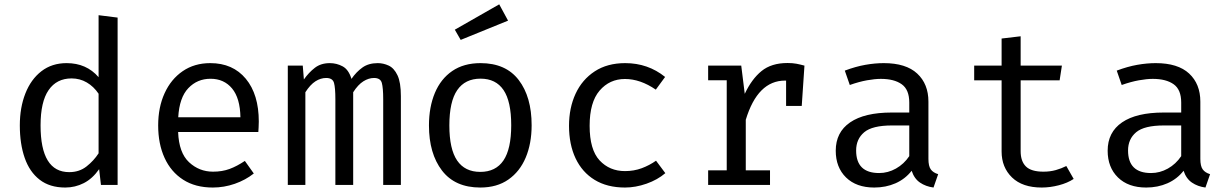

<svg xmlns="http://www.w3.org/2000/svg" viewBox="-20 -837 5578 869"><path d="M426.2 -768.2 512.3 -757.4V0H436.9L428.7 -71.3Q398.5 -28.2 359.2 -8.2Q320 11.8 275.4 11.8Q205.1 11.8 159.5 -23.6Q113.8 -59 91.8 -122.3Q69.7 -185.6 69.7 -269.2Q69.7 -350.3 94.9 -414.1Q120 -477.9 167.4 -514.6Q214.9 -551.3 281.5 -551.3Q371.3 -551.3 426.2 -487.7ZM304.1 -482.1Q236.4 -482.1 200 -429.2Q163.6 -376.4 163.6 -269.2Q163.6 -57.9 293.3 -57.9Q339 -57.9 371.8 -83.8Q404.6 -109.7 426.2 -143.1V-412.8Q404.1 -445.6 372.8 -463.8Q341.5 -482.1 304.1 -482.1Z M786.2 -239.5Q789.7 -145.6 835.6 -102.8Q881.5 -60 944.1 -60Q985.6 -60 1019 -72.3Q1052.3 -84.6 1088.2 -108.7L1128.7 -51.8Q1091.3 -22.1 1042.6 -5.1Q993.8 11.8 943.1 11.8Q864.1 11.8 809 -23.6Q753.8 -59 724.9 -122.3Q695.9 -185.6 695.9 -269.2Q695.9 -351.3 724.9 -414.9Q753.8 -478.5 806.9 -514.9Q860 -551.3 931.8 -551.3Q1033.8 -551.3 1092.6 -480.5Q1151.3 -409.7 1151.3 -286.7Q1151.3 -272.8 1150.5 -260.5Q1149.7 -248.2 1149.2 -239.5ZM932.8 -480.5Q872.8 -480.5 832.3 -437.9Q791.8 -395.4 786.7 -306.2H1068.2Q1066.7 -392.8 1030.3 -436.7Q993.8 -480.5 932.8 -480.5Z M1689.7 -551.3Q1715.4 -551.3 1739.5 -540Q1763.6 -528.7 1779 -496.4Q1794.4 -464.1 1794.4 -402.1V0H1714.4V-388.2Q1714.4 -439 1708.2 -461.5Q1702.1 -484.1 1672.8 -484.1Q1648.7 -484.1 1624.6 -469Q1600.5 -453.8 1578.5 -419.5V0H1497.9V-388.2Q1497.9 -439 1491.8 -461.5Q1485.6 -484.1 1456.4 -484.1Q1431.3 -484.1 1407.7 -469Q1384.1 -453.8 1362.1 -419.5V0H1282.6V-540H1350.3L1355.4 -477.4Q1377.4 -508.7 1404.9 -530Q1432.3 -551.3 1472.8 -551.3Q1503.6 -551.3 1530.8 -536.7Q1557.9 -522.1 1570.8 -480Q1592.8 -511.8 1620.5 -531.5Q1648.2 -551.3 1689.7 -551.3Z M2154.9 -551.3Q2269.2 -551.3 2327.7 -474.9Q2386.2 -398.5 2386.2 -270.3Q2386.2 -187.7 2359.5 -124.1Q2332.8 -60.5 2281 -24.4Q2229.2 11.8 2153.8 11.8Q2039.5 11.8 1980.5 -65.1Q1921.5 -142.1 1921.5 -269.2Q1921.5 -352.3 1948.2 -416.2Q1974.9 -480 2026.9 -515.6Q2079 -551.3 2154.9 -551.3ZM2154.9 -481Q2085.1 -481 2049.5 -429.2Q2013.8 -377.4 2013.8 -269.2Q2013.8 -162.1 2049 -110.5Q2084.1 -59 2153.8 -59Q2223.6 -59 2258.7 -110.8Q2293.8 -162.6 2293.8 -270.3Q2293.8 -377.9 2259 -429.5Q2224.1 -481 2154.9 -481ZM2239.5 -817.4 2279.5 -743.6 2065.1 -656.4 2038.5 -702.6Z M2808.7 -62.6Q2849.2 -62.6 2884.4 -75.6Q2919.5 -88.7 2949.2 -109.7L2991.3 -53.3Q2955.9 -23.1 2906.2 -5.6Q2856.4 11.8 2808.7 11.8Q2728.2 11.8 2671.5 -22.8Q2614.9 -57.4 2585.1 -120.3Q2555.4 -183.1 2555.4 -267.7Q2555.4 -348.7 2585.1 -412.8Q2614.9 -476.9 2671.8 -514.1Q2728.7 -551.3 2809.7 -551.3Q2912.8 -551.3 2990.3 -488.7L2948.2 -431.3Q2877.9 -479.5 2808.7 -479.5Q2739 -479.5 2693.8 -426.9Q2648.7 -374.4 2648.7 -267.7Q2648.7 -159.5 2693.8 -111Q2739 -62.6 2808.7 -62.6Z M3185.1 0V-66.2H3269.2V-473.8H3185.1V-540H3334.9L3350.8 -412.3Q3382.1 -479 3426.7 -515.4Q3471.3 -551.8 3544.6 -551.8Q3567.2 -551.8 3584.9 -548.5Q3602.6 -545.1 3621 -540L3608.7 -357.4H3537.9V-472.3Q3535.9 -472.3 3533.3 -472.3Q3409.2 -472.3 3355.4 -294.9V-66.2H3465.1V0Z M4182.1 -117.9Q4182.1 -85.1 4192.8 -70.3Q4203.6 -55.4 4226.2 -48.7L4205.1 11.8Q4170.3 7.2 4144.1 -10.5Q4117.9 -28.2 4106.2 -64.1Q4076.9 -26.7 4033.1 -7.4Q3989.2 11.8 3936.9 11.8Q3855.9 11.8 3809.2 -33.8Q3762.6 -79.5 3762.6 -154.9Q3762.6 -238.5 3827.7 -283.1Q3892.8 -327.7 4015.9 -327.7H4095.4V-372.8Q4095.4 -431.3 4061.3 -455.6Q4027.2 -480 3966.7 -480Q3940 -480 3904.1 -473.6Q3868.2 -467.2 3826.2 -452.3L3803.6 -517.4Q3852.8 -535.9 3896.7 -543.6Q3940.5 -551.3 3980 -551.3Q4080.5 -551.3 4131.3 -504.1Q4182.1 -456.9 4182.1 -376.9ZM3959 -53.8Q3999 -53.8 4035.1 -74.1Q4071.3 -94.4 4095.4 -130.3V-269.2H4017.4Q3928.2 -269.2 3891.5 -238.5Q3854.9 -207.7 3854.9 -155.9Q3854.9 -53.8 3959 -53.8Z M4839.5 -27.2Q4811.8 -8.7 4772.3 1.5Q4732.8 11.8 4694.9 11.8Q4607.7 11.8 4560.5 -33.8Q4513.3 -79.5 4513.3 -151.3V-473.3H4389.2V-540H4513.3V-662.6L4599.5 -672.8V-540H4786.2L4775.9 -473.3H4599.5V-152.3Q4599.5 -107.2 4623.3 -83.6Q4647.2 -60 4702.6 -60Q4732.8 -60 4758.5 -67.2Q4784.1 -74.4 4806.2 -85.6Z M5412.8 -117.9Q5412.8 -85.1 5423.6 -70.3Q5434.4 -55.4 5456.9 -48.7L5435.9 11.8Q5401 7.2 5374.9 -10.5Q5348.7 -28.2 5336.9 -64.1Q5307.7 -26.7 5263.8 -7.4Q5220 11.8 5167.7 11.8Q5086.7 11.8 5040 -33.8Q4993.3 -79.5 4993.3 -154.9Q4993.3 -238.5 5058.5 -283.1Q5123.6 -327.7 5246.7 -327.7H5326.2V-372.8Q5326.2 -431.3 5292.1 -455.6Q5257.9 -480 5197.4 -480Q5170.8 -480 5134.9 -473.6Q5099 -467.2 5056.9 -452.3L5034.4 -517.4Q5083.6 -535.9 5127.4 -543.6Q5171.3 -551.3 5210.8 -551.3Q5311.3 -551.3 5362.1 -504.1Q5412.8 -456.9 5412.8 -376.9ZM5189.7 -53.8Q5229.7 -53.8 5265.9 -74.1Q5302.1 -94.4 5326.2 -130.3V-269.2H5248.2Q5159 -269.2 5122.3 -238.5Q5085.6 -207.7 5085.6 -155.9Q5085.6 -53.8 5189.7 -53.8Z"/></svg>

Font: FiraCode Nerd Font Mono
Style: Regular
Weight: 400
Monospace: yes
Designer: Carrois Corporate, Edenspiekermann AG, Nikita Prokopov
Foundry: Carrois Corporate, Edenspiekermann AG, Nikita Prokopov
Version: Version 6.002;Nerd Fonts 3.4.0